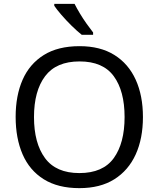

<svg xmlns="http://www.w3.org/2000/svg" viewBox="-20 -964 821 994"><path d="M720 -358Q720 -247 682.5 -164.5Q645 -82 572 -36Q499 10 391 10Q280 10 206.5 -36Q133 -82 97 -165Q61 -248 61 -359Q61 -469 97 -551Q133 -633 206.5 -679Q280 -725 392 -725Q499 -725 572 -679.5Q645 -634 682.5 -551.5Q720 -469 720 -358ZM156 -358Q156 -223 213 -145.5Q270 -68 391 -68Q513 -68 569 -145.5Q625 -223 625 -358Q625 -493 569 -569.5Q513 -646 392 -646Q271 -646 213.5 -569.5Q156 -493 156 -358ZM366 -944Q377 -922 393.5 -894.5Q410 -867 428.5 -841Q447 -815 462 -796V-784H403Q380 -802 351 -830.5Q322 -859 297.5 -887.5Q273 -916 261 -934V-944Z"/></svg>

Font: Noto Sans Old North Arabian
Style: Regular
Weight: 400
Designer: Monotype Design Team
Foundry: Monotype Imaging Inc.
Version: Version 2.001; ttfautohint (v1.8.4.7-5d5b)